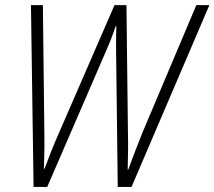

<svg xmlns="http://www.w3.org/2000/svg" viewBox="-20 -734 842 754"><path d="M111.8 0 101.6 -713.9H148.4L154.3 -199.7Q154.8 -163.1 154.1 -130.9Q153.3 -98.6 152.3 -71.3H154.8Q167 -103.5 180.2 -137.2Q193.4 -170.9 208.5 -205.1L429.7 -713.9H476.6L482.4 -213.9Q483.4 -175.3 482.9 -138.7Q482.4 -102.1 481.4 -68.4H483.9Q492.2 -90.8 500.5 -113.5Q508.8 -136.2 518.6 -160.4Q528.3 -184.6 539.1 -212.4L751 -713.9H802.2L496.6 0H442.4L436 -527.8Q436 -545.4 435.8 -562.7Q435.5 -580.1 436 -597.2Q436.5 -614.3 437 -631.3H434.6Q426.3 -607.4 417.7 -585Q409.2 -562.5 398.4 -538.1L165.5 0Z"/></svg>

Font: Open Sans SemiCondensed Light
Style: Italic
Weight: 300
Width: 4
Italic angle: -12°
Designer: Monotype Design Team
Foundry: Monotype Imaging Inc.
Version: Version 3.000